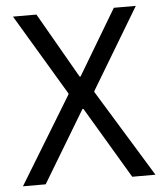

<svg xmlns="http://www.w3.org/2000/svg" viewBox="-51 -745 674 791"><g transform="rotate(-5 286.0 -350.0)"><path d="M12 0H106L284 -296H288L464 0H560L339 -361V-365L540 -700H449L288 -430H284L129 -700H32L232 -365V-361Z"/></g></svg>

Font: Fixel Text Regular
Style: Regular
Weight: 400
Width: 4
Designer: AlfaBravo + MacPaw
Foundry: Kyrylo Tkachov, Marchela Mozhyna, Serhii Makarenko, Maria Weinstein, Zakhar Kryvoshyya
Version: Version 1.211